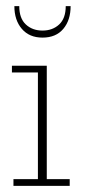

<svg xmlns="http://www.w3.org/2000/svg" viewBox="-20 -608 277 628"><path d="M24 0V-22H104V-371H19V-393H133V-22H208V0ZM119 -485Q76 -485 51.5 -513.5Q27 -542 27 -588H43Q43 -548 64.5 -528Q86 -508 119 -508Q152 -508 173.5 -528Q195 -548 195 -588H211Q211 -542 187 -513.5Q163 -485 119 -485Z"/></svg>

Font: Rokkitt Thin
Style: Regular
Weight: 250
Version: Version 3.103